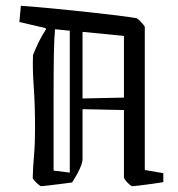

<svg xmlns="http://www.w3.org/2000/svg" viewBox="-20 -634 616 663"><path d="M94 -444Q104 -469 114.5 -490.5Q125 -512 139 -533L137 -537L47 -558L52 -614Q109 -610 169.5 -604Q230 -598 286 -592Q342 -586 386 -580.5Q430 -575 452 -571Q455 -570 461.5 -563.5Q468 -557 474 -550Q480 -543 480 -541V-47L544 -36V-5Q532 -3 507.5 0.5Q483 4 462 6.5Q441 9 437 9Q434 9 427 3Q420 -3 414 -10.5Q408 -18 408 -21V-254L265 -257V-83Q265 -77 261 -65Q257 -53 247 -34L229 -4Q216 -2 191.5 1Q167 4 146.5 6.5Q126 9 122 9Q120 9 112.5 3Q105 -3 99 -10Q93 -17 93 -20Q94 -59 97.5 -97.5Q101 -136 101 -191Q101 -273 96.5 -334.5Q92 -396 94 -444ZM165 -45 221 -38V-528L170 -533Q167 -502 166 -444Q165 -386 165 -289.5Q165 -193 165 -45ZM408 -510 265 -524V-294L408 -297Z"/></svg>

Font: Grenze Gotisch Light
Style: Regular
Weight: 300
Designer: Renata Polastri
Foundry: Omnibus-Type
Version: Version 1.001